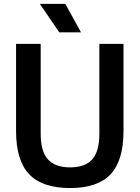

<svg xmlns="http://www.w3.org/2000/svg" viewBox="-20 -968 726 998"><path d="M344.5 9.5Q200 9.5 131.8 -62.2Q63.5 -134 63.5 -287V-740H191.5V-273Q191.5 -181 229 -139.5Q266.5 -98 344.5 -98Q422 -98 459.2 -139.5Q496.5 -181 496.5 -273V-740H622V-287Q622 -134 554.8 -62.2Q487.5 9.5 344.5 9.5ZM288 -800 187 -948H319.5L401 -800Z"/></svg>

Font: Encode Sans SmCnd SmBold
Style: Regular
Weight: 600
Width: 4
Designer: Multiple Designers
Foundry: Impallari Type
Version: Version 3.002; ttfautohint (v1.8.3) -l 8 -r 50 -G 200 -x 14 